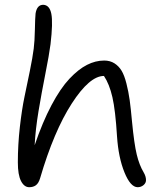

<svg xmlns="http://www.w3.org/2000/svg" viewBox="-20 -758 653 809"><path d="M103 30.8Q82 30.8 68.6 4.9Q55.2 -21 55.2 -74.2Q55.2 -147.9 63.7 -223.1Q72.3 -298.3 83 -349.1Q93.8 -399.9 105.7 -458.7Q117.7 -517.6 122.1 -553.2Q126 -583.5 127 -633.1Q127.9 -682.6 129.9 -701.2Q135.7 -737.8 162.1 -737.8Q189 -736.8 196.3 -699.7Q203.6 -662.6 192.9 -571.8Q187 -526.4 171.1 -446.8Q155.3 -367.2 142.3 -289.6Q129.4 -211.9 126 -146Q159.2 -243.7 197 -314.9Q234.9 -386.2 272.7 -426.3Q310.5 -466.3 346.4 -484.6Q382.3 -502.9 418.9 -502.9Q443.8 -502.9 462.2 -491.2Q480.5 -479.5 492.2 -460.2Q503.9 -440.9 512.7 -406.2Q521.5 -371.6 526.4 -336.4Q531.2 -301.3 536.1 -247.1Q545.4 -150.9 556.2 -106.7Q566.9 -62.5 585 -32.2Q595.2 -15.1 595.2 1Q595.2 13.2 584.7 22Q574.2 30.8 560.1 30.8Q529.8 30.8 504.4 -31.7Q479 -94.2 473.1 -183.1Q466.3 -293.5 453.6 -348.6Q440.9 -403.8 418 -438Q357.4 -438 282.2 -321.5Q207 -205.1 148.9 -6.8Q142.6 14.2 131.3 22.5Q120.1 30.8 103 30.8Z"/></svg>

Font: Shantell Sans Irregular Bouncy
Style: Regular
Weight: 300
Designer: Stephen Nixon, Anya Danilova, Shantell Martin
Foundry: Arrow Type
Version: Version 1.006;[9816181b4]